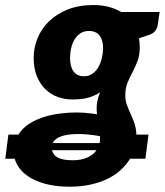

<svg xmlns="http://www.w3.org/2000/svg" viewBox="-82 -546 638 744"><path d="M119.5 36Q123.5 55 142.8 65Q162 75 200.5 75Q232 75 255.5 64.8Q279 54.5 292 36ZM304 8.5Q305.5 1 305.5 -7Q305.5 -10 305.5 -13Q305.5 -16 305 -18.5Q261.5 -26 229.2 -26.5Q197 -27 174.8 -22.8Q152.5 -18.5 139.8 -10.2Q127 -2 122 8.5ZM243.5 -250.5Q262 -250.5 275.8 -260Q289.5 -269.5 298.5 -284.8Q307.5 -300 312.2 -319Q317 -338 317.5 -357.5Q317.5 -390 304 -408Q290.5 -426 262.5 -426Q244 -426 230.2 -417.2Q216.5 -408.5 207.5 -394Q198.5 -379.5 194 -360.5Q189.5 -341.5 189.5 -321Q189.5 -288 203 -269.2Q216.5 -250.5 243.5 -250.5ZM536.5 -499.5 529.5 -451Q525 -422.5 500.5 -412.5L456.5 -397.5Q459.5 -381.5 459.5 -363.5Q459.5 -331.5 450.8 -309Q442 -286.5 431.5 -266.5Q421 -246.5 412.2 -225.5Q403.5 -204.5 403.5 -176Q403.5 -156.5 409.8 -139.5Q416 -122.5 424 -105.2Q432 -88 438.8 -68.5Q445.5 -49 446.5 -24.5H493.5L481.5 69H422Q407.5 93 385.5 113Q363.5 133 334 147.2Q304.5 161.5 267.8 169.5Q231 177.5 187.5 177.5Q143 177.5 106.8 169.5Q70.5 161.5 43.2 147Q16 132.5 -1.2 112.5Q-18.5 92.5 -25 69H-61.5L-49.5 -24.5H-10.5Q3 -46.5 25 -62Q47 -77.5 73.5 -87.5Q100 -97.5 129.5 -102.8Q159 -108 188.5 -109.5Q218 -111 245 -109Q272 -107 294 -103Q292.5 -115 292.5 -128Q292.5 -155.5 306 -188.5Q287 -175.5 261.5 -168Q236 -160.5 198.5 -160.5Q169 -160.5 142 -170.2Q115 -180 94.2 -200Q73.5 -220 61 -250.2Q48.5 -280.5 48.5 -322Q48.5 -360.5 63.2 -397.2Q78 -434 107.2 -462.8Q136.5 -491.5 179.8 -509Q223 -526.5 280.5 -526.5Q310.5 -526.5 337.5 -519.8Q364.5 -513 387.5 -499.5Z"/></svg>

Font: Lato ExtraBold
Style: Italic
Weight: 800
Italic angle: -7°
Designer: Lukasz Dziedzic with Adam Twardoch and Botio Nikoltchev
Foundry: tyPoland Lukasz Dziedzic
Version: Version 2.015; 2015-08-06; http://www.latofonts.com/